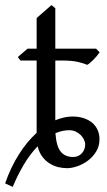

<svg xmlns="http://www.w3.org/2000/svg" viewBox="-46 -645 420 753"><path d="M225.1 -134.3Q210.9 -134.3 197.5 -131.1Q184.1 -127.9 171.4 -122.6Q174.8 -72.3 191.7 -50.8Q208.5 -29.3 241.7 -29.3Q251 -29.3 259.5 -33Q268.1 -36.6 274.4 -43.2Q280.8 -49.8 284.4 -58.8Q288.1 -67.9 288.1 -78.1Q288.1 -87.9 283.2 -97.9Q278.3 -107.9 270 -116Q261.7 -124 250.2 -129.2Q238.8 -134.3 225.1 -134.3ZM295.4 -390.6Q283.7 -396.5 259.8 -402.1Q235.8 -407.7 196.3 -407.7H170.9V-173.3Q187.5 -180.2 204.3 -184.1Q221.2 -188 238.3 -188Q263.7 -188 283.4 -181.2Q303.2 -174.3 316.7 -162.6Q330.1 -150.9 337.2 -134.5Q344.2 -118.2 344.2 -99.1Q344.2 -71.8 331.1 -50.5Q317.9 -29.3 298.6 -14.9Q279.3 -0.5 257.1 7.1Q234.9 14.6 217.3 14.6Q200.2 14.6 182.1 10.3Q164.1 5.9 147.9 -4.4Q131.8 -14.6 119.6 -31Q107.4 -47.4 101.6 -71.3Q71.8 -40.5 47.4 0.7Q22.9 42 3.9 87.9L-25.9 74.2Q-3.9 11.2 27.8 -39.1Q59.6 -89.4 97.7 -124V-407.7H34.2L23.9 -421.4L62 -454.1H97.7V-574.2L155.8 -625L170.9 -612.8V-454.1H330.6L344.7 -439.9Q340.3 -433.1 333.7 -425.3Q327.1 -417.5 320.3 -410.6Q313.5 -403.8 306.9 -398.2Q300.3 -392.6 295.4 -390.6Z"/></svg>

Font: Noto Serif Devanagari
Style: Bold
Weight: 700
Designer: Monotype Design Team
Foundry: Monotype Imaging Inc.
Version: Version 1.01